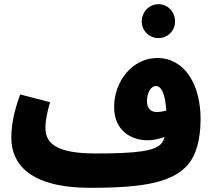

<svg xmlns="http://www.w3.org/2000/svg" viewBox="-20 -876 1019 917"><path d="M737 -694C782 -694 816 -730 816 -773C816 -819 782 -856 737 -856C692 -856 657 -819 657 -773C657 -730 692 -694 737 -694ZM412 21C673 21 810 -6 882 -95C915 -136 938 -207 938 -307C938 -474 861 -599 731 -599C612 -599 525 -487 525 -365C525 -250 609 -206 685 -206C708 -206 739 -211 766 -222C762 -207 757 -198 750 -190C722 -156 639 -143 438 -143C242 -143 197 -195 197 -266C197 -306 208 -349 219 -388L76 -425C58 -374 34 -298 34 -219C34 -96 118 21 412 21ZM682 -393C682 -429 698 -465 725 -465C752 -465 770 -424 774 -348C757 -343 741 -341 729 -341C698 -341 682 -360 682 -393Z"/></svg>

Font: Noto Sans Arabic UI Cn Bk
Style: Regular
Weight: 900
Width: 3
Designer: Monotype Design Team, Nadine Chahine and Nizar Qandah
Foundry: Monotype Imaging Inc.
Version: Version 2.010